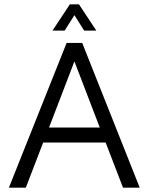

<svg xmlns="http://www.w3.org/2000/svg" viewBox="-20 -865 687 885"><path d="M359 -667H287L21 0H99L179 -208H467L547 0H624L359 -667ZM206 -277 323 -582 440 -277H206ZM344 -845H302L222 -724H278L323 -795L368 -724H424L344 -845Z"/></svg>

Font: Maven Pro
Style: Regular
Weight: 400
Designer: Joe Prince
Foundry: Joe Prince
Version: Version 1.003